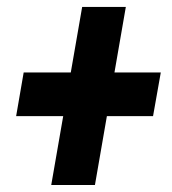

<svg xmlns="http://www.w3.org/2000/svg" viewBox="-20 -609 501 558"><path d="M447.3 -398.4 424.8 -271.5H26.9L48.8 -398.4ZM345.7 -588.9 255.9 -71.3H128.9L218.8 -588.9Z"/></svg>

Font: Roboto Condensed
Style: Bold Italic
Weight: 700
Italic angle: -12°
Designer: Christian Robertson
Foundry: Google
Version: Version 3.0